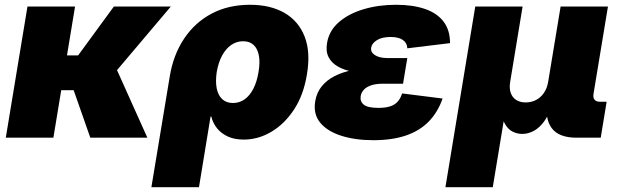

<svg xmlns="http://www.w3.org/2000/svg" viewBox="-20 -568 2547 792"><path d="M289.6 -541 200.2 0H3.9L93.3 -541ZM684.6 -541 392.6 -195.8H195.3L215.3 -339.4H302.2L449.7 -541ZM352.5 0 280.8 -204.6 460 -284.7 587.9 0Z M604.5 204.1 680.2 -252.4Q694.8 -341.8 739.3 -408.4Q783.7 -475.1 852.8 -511.7Q921.9 -548.3 1011.2 -548.3Q1095.2 -548.3 1153.3 -514.9Q1211.4 -481.4 1236.6 -417.2Q1261.7 -353 1246.1 -261.2Q1232.4 -176.3 1192.9 -116.2Q1153.3 -56.2 1099.1 -24.2Q1044.9 7.8 985.4 7.8Q947.8 7.8 920.4 -4.6Q893.1 -17.1 875.7 -38.3Q858.4 -59.6 851.6 -87.4H848.6L800.8 204.1ZM940.9 -143.1Q967.8 -143.1 989.3 -158.4Q1010.7 -173.8 1025.4 -202.6Q1040 -231.4 1046.4 -271Q1053.2 -310.5 1047.9 -338.9Q1042.5 -367.2 1026.1 -382.6Q1009.8 -397.9 982.9 -397.9Q956.1 -397.9 933.8 -382.6Q911.6 -367.2 896.2 -338.9Q880.9 -310.5 874 -271Q868.2 -231.9 874 -203.1Q879.9 -174.3 897 -158.7Q914.1 -143.1 940.9 -143.1Z M1520 10.3Q1444.8 10.3 1387.5 -8.1Q1330.1 -26.4 1300.8 -62Q1271.5 -97.7 1280.3 -150.4Q1286.1 -186 1307.1 -211.9Q1328.1 -237.8 1360.8 -254.4Q1393.6 -271 1436.5 -279.3Q1479.5 -287.6 1529.8 -287.6H1653.3L1642.6 -222.7H1559.6Q1532.2 -222.7 1512.7 -216.6Q1493.2 -210.4 1481.9 -199Q1470.7 -187.5 1467.8 -171.4Q1464.4 -149.4 1480.7 -136.2Q1497.1 -123 1541 -123Q1569.8 -123 1589.1 -129.2Q1608.4 -135.3 1620.4 -148.7Q1632.3 -162.1 1638.7 -182.6L1805.7 -161.6Q1786.1 -105.5 1749 -67.1Q1711.9 -28.8 1655.3 -9.3Q1598.6 10.3 1520 10.3ZM1526.9 -264.2Q1479.5 -264.2 1440.7 -271Q1401.9 -277.8 1374.8 -293Q1347.7 -308.1 1335.4 -332.3Q1323.2 -356.4 1329.1 -390.6Q1337.4 -441.4 1377.9 -476.6Q1418.5 -511.7 1480 -530Q1541.5 -548.3 1613.8 -548.3Q1682.6 -548.3 1732.7 -531.2Q1782.7 -514.2 1809.6 -479Q1836.4 -443.8 1836.4 -390.1L1660.2 -368.7Q1659.7 -390.6 1641.8 -403.1Q1624 -415.5 1591.3 -415.5Q1555.7 -415.5 1534.7 -402.3Q1513.7 -389.2 1511.2 -371.6Q1507.8 -353 1526.4 -340.8Q1544.9 -328.6 1577.1 -328.6H1660.2L1649.4 -264.2Z M1817.4 204.1 1940.4 -541H2135.7L2084.5 -230.5Q2080.1 -204.1 2086.7 -185.1Q2093.3 -166 2109.1 -155.8Q2125 -145.5 2148.4 -145.5Q2172.4 -145.5 2191.7 -155.8Q2210.9 -166 2223.9 -185.1Q2236.8 -204.1 2241.2 -230.5L2292.5 -541H2487.8L2428.2 -180.7Q2425.8 -165.5 2432.4 -157Q2439 -148.4 2454.1 -148.4H2482.4L2458 0H2358.4Q2284.7 0 2255.4 -40Q2226.1 -80.1 2238.3 -154.3L2246.6 -203.6H2273.9Q2265.1 -148.9 2249.5 -112.5Q2233.9 -76.2 2214.8 -54.9Q2195.8 -33.7 2175 -24.7Q2154.3 -15.6 2134.8 -15.6Q2113.8 -15.6 2095.2 -24.7Q2076.7 -33.7 2064 -54.9Q2051.3 -76.2 2047.6 -112.5Q2043.9 -148.9 2052.7 -203.6H2080.1L2012.7 204.1Z"/></svg>

Font: Inter 17pt Black
Style: Italic
Weight: 900
Italic angle: -9.3988°
Version: Version 4.001;git-66647c0bb